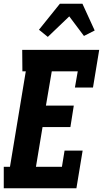

<svg xmlns="http://www.w3.org/2000/svg" viewBox="-22 -1000 547 1020"><path d="M-2 0V-114H31L115 -621H97L96 -735H505L472 -535H376L391 -621H253L222 -439H370L352 -325H204L169 -114H307L321 -200H417L384 0ZM232 -804 185 -842 296 -980H416L481 -838L424 -809L346 -913Z"/></svg>

Font: Iosevka Curly Slab Heavy
Style: Italic
Weight: 900
Italic angle: -9°
Monospace: yes
Designer: Belleve Invis
Foundry: Belleve Invis
Version: Version 22.1.2; ttfautohint (v1.8.4)